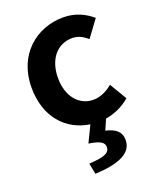

<svg xmlns="http://www.w3.org/2000/svg" viewBox="-154 -664 834 1023"><g transform="rotate(-20 263.5 -153.0)"><path d="M361 11C410 3 459 -18 500 -54L442 -151C411 -125 373 -106 333 -106C252 -106 194 -174 194 -279C194 -385 252 -454 337 -454C369 -454 395 -441 423 -417L493 -512C452 -547 399 -574 330 -574C178 -574 44 -466 44 -279C44 -112 140 -8 272 11L227 104C294 114 313 130 313 154C313 187 285 201 195 206L207 268C342 262 420 228 420 153C420 106 390 83 335 70Z"/></g></svg>

Font: Source Han Sans SC Bold
Style: Regular
Weight: 700
Designer: Ryoko NISHIZUKA (kana & ideographs); Paul D. Hunt (Latin, Greek & Cyrillic); Wenlong ZHANG (bopomofo); Sandoll Communica
Foundry: Adobe Systems Incorporated
Version: Version 1.001;PS 1.001;hotconv 1.0.78;makeotf.lib2.5.61930